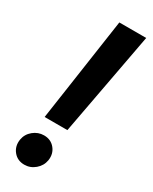

<svg xmlns="http://www.w3.org/2000/svg" viewBox="-193 -774 658 828"><g transform="rotate(30 136.0 -360.0)"><path d="M63 -213.4 138.2 -727.5H272L176.3 -213.4ZM89.4 8.8Q55.2 8.8 34.9 -16.1Q14.6 -41 20 -75.7Q24.9 -105 48.3 -124.3Q71.8 -143.6 101.1 -143.6Q135.3 -143.6 155.5 -118.9Q175.8 -94.2 170.4 -59.6Q165.5 -30.8 142.3 -11Q119.1 8.8 89.4 8.8Z"/></g></svg>

Font: Inter 28pt SemiBold
Style: Italic
Weight: 600
Italic angle: -9.3988°
Designer: Rasmus Andersson
Foundry: rsms
Version: Version 4.001;git-66647c0bb